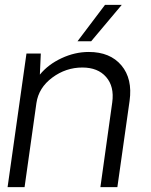

<svg xmlns="http://www.w3.org/2000/svg" viewBox="-20 -770 622 790"><path d="M355 -600.1H298.8L412.1 -750H481ZM345.2 -556.2Q433.1 -556.2 479.5 -501Q525.9 -445.8 513.2 -355L462.9 0H393.1L441.9 -349.1Q450.7 -414.1 416.7 -453.1Q382.8 -492.2 318.8 -492.2Q251 -492.2 195.1 -450.7Q139.2 -409.2 129.9 -346.2L81.1 0H11.2L88.9 -549.8H147.9L144 -462.9Q178.2 -504.9 233.2 -530.5Q288.1 -556.2 345.2 -556.2Z"/></svg>

Font: Oakes Grotesk
Style: Light Italic
Weight: 300
Designer: Samuel Oakes
Foundry: Samuel Oakes
Version: Version 1.0 | wf-rip DC20170320